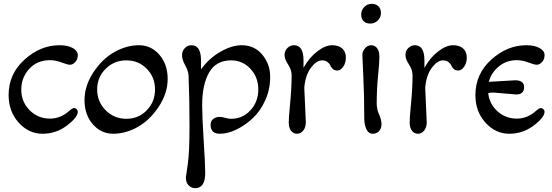

<svg xmlns="http://www.w3.org/2000/svg" viewBox="-20 -692 2882 1002"><path d="M240 -378Q174 -378 132.5 -332.5Q91 -287 91 -224Q91 -161 134.5 -117Q178 -73 241 -73Q297 -73 342 -114Q358 -128 366 -128Q374 -128 380 -122Q386 -116 386 -109Q386 -80 329.5 -37Q273 6 201.5 6Q130 6 77.5 -52Q25 -110 25 -196Q25 -306 108 -381Q191 -456 291 -456Q333 -456 359.5 -441.5Q386 -427 386 -404.5Q386 -382 372.5 -368Q359 -354 346 -354Q333 -354 301.5 -366Q270 -378 240 -378Z M531.5 -333Q487 -289 487 -225Q487 -161 531.5 -116.5Q576 -72 639.5 -72Q703 -72 746 -116.5Q789 -161 789 -225Q789 -289 746 -333Q703 -377 639.5 -377Q576 -377 531.5 -333ZM571 6Q507 6 464 -44Q421 -94 421 -169.5Q421 -245 468 -315.5Q515 -386 578 -421Q641 -456 705 -456Q769 -456 812 -406Q855 -356 855 -280.5Q855 -205 808 -134.5Q761 -64 698 -29Q635 6 571 6Z M998 290Q979 290 964.5 275.5Q950 261 950 234Q950 229 959.5 168Q969 107 969 -36Q969 -179 964 -298Q963 -321 946.5 -351Q930 -381 930 -404Q930 -427 945 -441.5Q960 -456 979 -456Q1029 -456 1029 -377V-330Q1071 -388 1130.5 -422Q1190 -456 1241 -456Q1308 -456 1349 -406.5Q1390 -357 1390 -291Q1390 -225 1364 -168Q1338 -111 1298 -74Q1258 -37 1213 -15.5Q1168 6 1127 6Q1079 6 1079 -41Q1079 -62 1094 -72Q1109 -82 1124 -82Q1139 -82 1155.5 -77Q1172 -72 1186 -72Q1246 -72 1287 -116.5Q1328 -161 1328 -225Q1328 -289 1287 -333Q1246 -377 1186 -377Q1108 -377 1071.5 -314Q1035 -251 1035 -142Q1035 -84 1043 41Q1051 166 1051 211Q1051 290 998 290Z M1568 -235 1576 -54Q1576 -27 1562.5 -10.5Q1549 6 1530 6Q1511 6 1499 -9.5Q1487 -25 1487 -52Q1487 -79 1492 -129Q1502 -229 1502 -298Q1502 -328 1483.5 -355.5Q1465 -383 1465 -405Q1465 -427 1480 -441.5Q1495 -456 1514 -456Q1564 -456 1564 -377V-338Q1594 -392 1636 -424Q1678 -456 1713 -456Q1748 -456 1766.5 -438.5Q1785 -421 1785 -392Q1785 -363 1771 -343.5Q1757 -324 1741 -324Q1725 -324 1716.5 -332.5Q1708 -341 1704 -350.5Q1700 -360 1689 -368.5Q1678 -377 1661 -377Q1632 -377 1603 -339Q1574 -301 1568 -235Z M1881 -73Q1881 -199 1876 -294Q1871 -389 1871 -406Q1871 -423 1884.5 -439.5Q1898 -456 1917 -456Q1936 -456 1948 -440.5Q1960 -425 1960 -395.5Q1960 -366 1953 -296.5Q1946 -227 1946 -152Q1946 -122 1958.5 -94.5Q1971 -67 1971 -44.5Q1971 -22 1958.5 -8Q1946 6 1924.5 6Q1903 6 1892 -18Q1881 -42 1881 -73ZM1913 -569Q1891 -569 1878 -581Q1865 -593 1865 -616Q1865 -639 1881 -655.5Q1897 -672 1919 -672Q1941 -672 1954.5 -659.5Q1968 -647 1968 -624Q1968 -601 1951.5 -585Q1935 -569 1913 -569Z M2199 -235 2207 -54Q2207 -27 2193.5 -10.5Q2180 6 2161 6Q2142 6 2130 -9.5Q2118 -25 2118 -52Q2118 -79 2123 -129Q2133 -229 2133 -298Q2133 -328 2114.5 -355.5Q2096 -383 2096 -405Q2096 -427 2111 -441.5Q2126 -456 2145 -456Q2195 -456 2195 -377V-338Q2225 -392 2267 -424Q2309 -456 2344 -456Q2379 -456 2397.5 -438.5Q2416 -421 2416 -392Q2416 -363 2402 -343.5Q2388 -324 2372 -324Q2356 -324 2347.5 -332.5Q2339 -341 2335 -350.5Q2331 -360 2320 -368.5Q2309 -377 2292 -377Q2263 -377 2234 -339Q2205 -301 2199 -235Z M2674 -199 2555 -209Q2538 -209 2528 -206Q2534 -149 2576.5 -111Q2619 -73 2677 -73Q2733 -73 2778 -114Q2794 -128 2802 -128Q2810 -128 2816 -122Q2822 -116 2822 -109Q2822 -80 2765.5 -37Q2709 6 2637.5 6Q2566 6 2513.5 -52Q2461 -110 2461 -196Q2461 -306 2544 -381Q2627 -456 2727 -456Q2769 -456 2795.5 -441.5Q2822 -427 2822 -404.5Q2822 -382 2808.5 -368Q2795 -354 2782 -354Q2769 -354 2737.5 -366Q2706 -378 2677 -378Q2623 -378 2583.5 -345.5Q2544 -313 2531 -265L2669 -273Q2715 -273 2715 -237Q2715 -199 2674 -199Z"/></svg>

Font: Macondo Swash Caps
Style: Regular
Weight: 400
Designer: John Vargas Beltran
Foundry: John Vargas Beltran
Version: Version 2.001